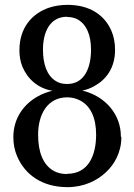

<svg xmlns="http://www.w3.org/2000/svg" viewBox="-20 -758 553 791"><path d="M257 -41C236 -41 218 -45 203 -53C157 -78 137 -132 137 -203C137 -286 175 -357 257 -357C275 -357 291 -353 306 -346C353 -324 376 -273 376 -203C376 -116 343 -42 257 -42ZM257 -688C272 -688 286 -685 298 -679C337 -658 355 -613 355 -553C355 -481 329 -412 257 -412C238 -412 222 -416 210 -424C173 -447 157 -494 157 -554C157 -625 185 -689 256 -689ZM478 -195C478 -219 474 -241 466 -262C442 -324 388 -368 319 -385C336 -388 352 -394 368 -403C416 -429 454 -477 454 -552C454 -582 449 -608 439 -631C411 -696 350 -738 258 -738C231 -738 205 -734 181 -726C112 -702 60 -644 60 -551C60 -526 64 -504 72 -484C93 -433 136 -394 196 -384C174 -379 153 -371 134 -360C81 -330 35 -274 35 -193C35 -165 40 -138 51 -113C83 -39 153 13 258 13C326 13 380 -14 416 -48C451 -80 480 -130 480 -193Z"/></svg>

Font: Veleka
Style: Regular
Weight: 400
Designer: Stefan Peev, Context Ltd, 2016; SIL International, 1997-2014.
Foundry: Stefan Peev, Context Ltd, 2016
Version: Version 1.000